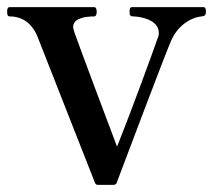

<svg xmlns="http://www.w3.org/2000/svg" viewBox="-26 -504 608 538"><path d="M301 8C320 -42 440 -361 454 -391C472 -432 508 -455 539 -458C548 -459 551 -462 551 -471C551 -478 550 -484 544 -484H344C338 -484 337 -478 337 -471C337 -466 337 -462 340 -460C342 -458 345 -458 349 -458C370 -457 419 -448 419 -412C419 -406 418 -401 415 -395C406 -368 344 -198 302 -93C278 -156 197 -372 183 -412C181 -419 179 -424 179 -429C179 -452 211 -458 238 -458C243 -458 245 -464 245 -471C245 -478 243 -484 238 -484H1C-5 -484 -6 -478 -6 -471C-6 -464 -5 -458 1 -458C23 -458 57 -451 78 -404L240 8C242 13 245 14 249 14H292C296 14 300 12 301 8Z"/></svg>

Font: Shippori Mincho OTF SemiBold
Style: Regular
Weight: 600
Designer: FONTDASU
Foundry: FONTDASU / Google Inc. / but / Adobe
Version: Version 3.300;hotconv 1.0.109;makeotfexe 2.5.65596